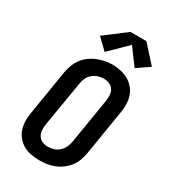

<svg xmlns="http://www.w3.org/2000/svg" viewBox="-234 -1092 1069 1211"><g transform="rotate(30 300.0 -486.5)"><path d="M255 8Q224 8 193.5 2.5Q163 -3 137.5 -17.5Q112 -32 93 -55Q74 -78 65 -106Q56 -134 55.5 -165.5Q55 -197 61 -228L114 -553Q119 -580 129 -606.5Q139 -633 156 -656Q173 -679 196.5 -696.5Q220 -714 246.5 -724.5Q273 -735 300 -740.5Q327 -746 355 -746Q386 -746 416 -739Q446 -732 471.5 -717.5Q497 -703 516 -680Q535 -657 544 -629Q553 -601 553.5 -569.5Q554 -538 548 -507L495 -182Q490 -155 480.5 -128.5Q471 -102 453.5 -79Q436 -56 412.5 -38.5Q389 -21 363 -10.5Q337 0 309.5 4Q282 8 255 8ZM257 -93Q279 -93 300 -99.5Q321 -106 338 -121Q355 -136 364.5 -156.5Q374 -177 378 -199L431 -523Q435 -545 434 -567.5Q433 -590 422.5 -607.5Q412 -625 392 -633.5Q372 -642 350 -642Q329 -642 308 -635Q287 -628 270 -613Q253 -598 244 -577.5Q235 -557 232 -536L178 -212Q174 -190 175 -168Q176 -146 186.5 -128Q197 -110 216 -101.5Q235 -93 257 -93ZM270 -790 194 -864 348 -981H464L575 -858L485 -796L397 -915Z"/></g></svg>

Font: Iosevka Curly Slab ExObl
Style: Bold
Weight: 700
Width: 7
Italic angle: -9°
Monospace: yes
Designer: Belleve Invis
Foundry: Belleve Invis
Version: Version 11.0.0; ttfautohint (v1.8.3)